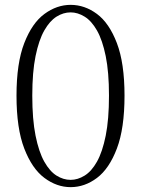

<svg xmlns="http://www.w3.org/2000/svg" viewBox="-20 -757 582 791"><path d="M271 14Q214 14 163 -24Q112 -62 80 -145Q48 -228 48 -363Q48 -497 80 -579.5Q112 -662 163 -699.5Q214 -737 271 -737Q329 -737 379.5 -699.5Q430 -662 461.5 -579.5Q493 -497 493 -363Q493 -228 461.5 -145Q430 -62 379.5 -24Q329 14 271 14ZM271 -16Q300 -16 328.5 -33.5Q357 -51 379.5 -91Q402 -131 415.5 -198Q429 -265 429 -363Q429 -460 415.5 -526Q402 -592 379.5 -631.5Q357 -671 328.5 -688.5Q300 -706 271 -706Q241 -706 213 -688.5Q185 -671 162.5 -631.5Q140 -592 126.5 -526Q113 -460 113 -363Q113 -265 126.5 -198Q140 -131 162.5 -91Q185 -51 213 -33.5Q241 -16 271 -16Z"/></svg>

Font: Early Summer Mincho VF
Style: Regular
Weight: 250
Designer: GuiWonder
Version: Version 1.002